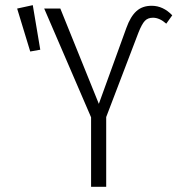

<svg xmlns="http://www.w3.org/2000/svg" viewBox="-20 -718 682 738"><path d="M106 -698.2 134.8 -526.9 96.2 -520 45.9 -685.1ZM330.1 0V-267.1L149.9 -685.1H211.9L359.9 -318.8L465.8 -610.8Q481.4 -654.3 504.2 -675Q526.9 -695.8 563 -695.8Q606.9 -695.8 642.1 -659.2L619.1 -627Q593.3 -649.9 567.9 -649.9Q548.3 -649.9 536.9 -637.9Q525.4 -626 512.2 -592.8L388.2 -268.1V0Z"/></svg>

Font: Fira Sans Compressed Light
Style: Regular
Weight: 300
Width: 1
Designer: Carrois Corporate & Edenspiekermann AG
Foundry: Carrois Corporate GbR & Edenspiekermann AG
Version: Version 4.203;PS 004.203;hotconv 1.0.88;makeotf.lib2.5.64775